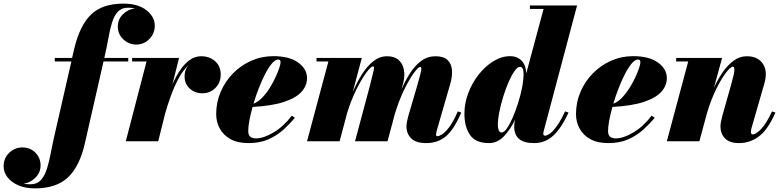

<svg xmlns="http://www.w3.org/2000/svg" viewBox="-236 -780 4301 1060"><path d="M66.5 -460H162L174 -511.5Q204.5 -639.5 266.8 -699.8Q329 -760 445 -760Q526.5 -760 572.5 -723.5Q618.5 -687 618.5 -638.5Q618.5 -594.5 588.2 -564.2Q558 -534 516.5 -534Q475.5 -534 445 -562.5Q414.5 -591 414.5 -633.5Q414.5 -674 443.2 -701.8Q472 -729.5 509.5 -733.5Q491.5 -737.5 472 -737.5Q435.5 -737.5 414.8 -715.5Q394 -693.5 382.2 -654.8Q370.5 -616 361.8 -566Q353 -516 340 -460H472V-440.5H335.5L232.5 11.5Q203.5 139 139 199.5Q74.5 260 -42.5 260Q-96.5 260 -135.2 243Q-174 226 -195 198.2Q-216 170.5 -216 138.5Q-216 92.5 -184.8 63.2Q-153.5 34 -114 34Q-69 34 -40.5 62.8Q-12 91.5 -12 133.5Q-12 173 -41 201.5Q-70 230 -106.5 233.5Q-89 237.5 -69.5 237.5Q-32 237.5 -10.5 214.2Q11 191 23.5 150.5Q36 110 45.8 58Q55.5 6 69 -51.5L158 -440.5H66.5Z M573 -440.5H493.5V-460H752.5L716 -314.5Q734.5 -357 758.2 -392.2Q782 -427.5 811 -448.5Q840 -469.5 875 -469.5Q920.5 -469.5 951.5 -442.2Q982.5 -415 982.5 -368.5Q982.5 -324.5 953.5 -294.8Q924.5 -265 881 -265Q840 -265 811.5 -291.2Q783 -317.5 783 -358.5Q783 -396.5 807 -422Q775.5 -394 750.5 -347.8Q725.5 -301.5 706.8 -249.5Q688 -197.5 675.5 -152.5L637.5 0H458.5Z M1134.5 -57Q1134.5 -34 1146 -25Q1157.5 -16 1177.5 -16Q1219.5 -16 1275 -49.2Q1330.5 -82.5 1375 -141.5L1392 -129.5Q1365 -97 1329.5 -64.8Q1294 -32.5 1246.8 -11.2Q1199.5 10 1136 10Q1075.5 10 1036 -12.2Q996.5 -34.5 977 -71Q957.5 -107.5 957.5 -150Q957.5 -215.5 982.5 -273.5Q1007.5 -331.5 1051.2 -375.8Q1095 -420 1152 -445Q1209 -470 1273 -470Q1361 -470 1410 -434.8Q1459 -399.5 1459 -349Q1459 -307.5 1429.2 -273.8Q1399.5 -240 1333.2 -217.8Q1267 -195.5 1158.5 -189.5Q1147.5 -150.5 1141 -115.8Q1134.5 -81 1134.5 -57ZM1299.5 -451.5Q1284 -451.5 1265.8 -430.2Q1247.5 -409 1229 -373.5Q1210.5 -338 1193.5 -294.8Q1176.5 -251.5 1163.5 -207.5Q1188.5 -217 1211 -240.2Q1233.5 -263.5 1252 -292.8Q1270.5 -322 1284.2 -351.5Q1298 -381 1305.5 -403.8Q1313 -426.5 1313 -436Q1313 -451.5 1299.5 -451.5Z M1903.5 0H1724L1806.5 -308Q1821 -367.5 1826.8 -390.5Q1832.5 -413.5 1823 -413.5Q1812 -413.5 1786.2 -378.8Q1760.5 -344 1731.2 -285.2Q1702 -226.5 1680 -154.5L1639 0H1459L1577 -440.5H1511.5V-460H1761.5L1711 -270.5Q1733.5 -324 1762 -369.2Q1790.5 -414.5 1825.2 -442Q1860 -469.5 1901 -469.5Q1941.5 -469.5 1964.8 -448.8Q1988 -428 1994 -394Q2000 -360 1989.5 -319.5L1980 -285Q2001.5 -335.5 2028.8 -377.5Q2056 -419.5 2090.5 -444.5Q2125 -469.5 2168.5 -469.5Q2213 -469.5 2234.8 -448.8Q2256.5 -428 2259.2 -394Q2262 -360 2250.5 -319.5L2176.5 -63.5Q2174.5 -57 2173 -49.5Q2171.5 -42 2171.5 -36.5Q2171.5 -28 2179 -28Q2187.5 -28 2204.5 -38.2Q2221.5 -48.5 2244 -78Q2266.5 -107.5 2291.5 -165L2310.5 -158.5Q2270 -64 2225.2 -27Q2180.5 10 2117.5 10Q2060 10 2034 -16.2Q2008 -42.5 2008 -82Q2008 -93 2011 -108.8Q2014 -124.5 2017.5 -137L2067.5 -308Q2084.5 -366.5 2088.8 -388.5Q2093 -410.5 2084 -410.5Q2073 -410.5 2048 -376Q2023 -341.5 1994.5 -282.8Q1966 -224 1944 -151.5Z M2903 -158.5Q2863 -72 2818.2 -31Q2773.5 10 2712.5 10Q2656 10 2629.5 -13.2Q2603 -36.5 2603 -79.5Q2603 -96 2605.5 -110L2608 -120.5Q2583 -67 2547 -28.5Q2511 10 2463 10Q2390 10 2359 -34.8Q2328 -79.5 2328 -152.5Q2328 -210 2349.2 -266.2Q2370.5 -322.5 2406.8 -368.5Q2443 -414.5 2488.2 -442.2Q2533.5 -470 2581.5 -470Q2617.5 -470 2642 -446.8Q2666.5 -423.5 2669.5 -375.5L2765 -730.5H2689.5V-750H2950L2765.5 -55.5Q2763.5 -48 2763.5 -41Q2763.5 -31 2773.5 -31Q2782.5 -31 2798 -41Q2813.5 -51 2835.2 -79.8Q2857 -108.5 2883.5 -165ZM2654.5 -371.5Q2654.5 -411 2634.5 -411Q2621 -411 2604.8 -388Q2588.5 -365 2572.2 -327.8Q2556 -290.5 2542.5 -247.2Q2529 -204 2520.8 -162Q2512.5 -120 2512.5 -88.5Q2512.5 -72 2517.8 -60.2Q2523 -48.5 2534 -48.5Q2546.5 -48.5 2562.5 -71.2Q2578.5 -94 2594.5 -130.8Q2610.5 -167.5 2624.2 -210.8Q2638 -254 2646.2 -296.2Q2654.5 -338.5 2654.5 -371.5Z M3121 -57Q3121 -34 3132.5 -25Q3144 -16 3164 -16Q3206 -16 3261.5 -49.2Q3317 -82.5 3361.5 -141.5L3378.5 -129.5Q3351.5 -97 3316 -64.8Q3280.5 -32.5 3233.2 -11.2Q3186 10 3122.5 10Q3062 10 3022.5 -12.2Q2983 -34.5 2963.5 -71Q2944 -107.5 2944 -150Q2944 -215.5 2969 -273.5Q2994 -331.5 3037.8 -375.8Q3081.5 -420 3138.5 -445Q3195.5 -470 3259.5 -470Q3347.5 -470 3396.5 -434.8Q3445.5 -399.5 3445.5 -349Q3445.5 -307.5 3415.8 -273.8Q3386 -240 3319.8 -217.8Q3253.5 -195.5 3145 -189.5Q3134 -150.5 3127.5 -115.8Q3121 -81 3121 -57ZM3286 -451.5Q3270.5 -451.5 3252.2 -430.2Q3234 -409 3215.5 -373.5Q3197 -338 3180 -294.8Q3163 -251.5 3150 -207.5Q3175 -217 3197.5 -240.2Q3220 -263.5 3238.5 -292.8Q3257 -322 3270.8 -351.5Q3284.5 -381 3292 -403.8Q3299.5 -426.5 3299.5 -436Q3299.5 -451.5 3286 -451.5Z M3563.5 -440.5H3497V-460H3750.5L3705.5 -295Q3727.5 -343.5 3755.2 -383Q3783 -422.5 3815.8 -446Q3848.5 -469.5 3886.5 -469.5Q3947.5 -469.5 3975.5 -428.2Q4003.5 -387 3984 -319.5L3913 -73Q3912 -69.5 3910.8 -63.2Q3909.5 -57 3909.5 -53Q3909.5 -38 3919.5 -38Q3938.5 -38 3967.5 -69.2Q3996.5 -100.5 4026 -165L4045 -158.5Q4003.5 -64 3954 -27Q3904.5 10 3844 10Q3791.5 10 3766.5 -16.2Q3741.5 -42.5 3741.5 -82Q3741.5 -93.5 3744.5 -109Q3747.5 -124.5 3751 -137L3802 -318Q3818.5 -376.5 3818.5 -394.2Q3818.5 -412 3810 -412Q3798 -412 3773 -380Q3748 -348 3719.2 -290.5Q3690.5 -233 3667.5 -156.5L3625 0H3445.5Z"/></svg>

Font: Bodoni* 11pt Fatface
Style: Italic
Weight: 900
Italic angle: -13°
Version: Version 2.3